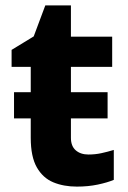

<svg xmlns="http://www.w3.org/2000/svg" viewBox="-20 -682 474 712"><path d="M32 -243V-340H379V-243ZM308 -109Q333 -109 356 -114Q379 -119 402 -126V-15Q378 -5 342.5 2.5Q307 10 265 10Q216 10 177.5 -6Q139 -22 116.5 -61.5Q94 -101 94 -171V-434H23V-497L105 -547L148 -662H243V-546H396V-434H243V-171Q243 -140 261 -124.5Q279 -109 308 -109Z"/></svg>

Font: Noto IKEA Latin
Style: Bold
Weight: 700
Designer: Monotype Design Team
Foundry: Monotype Imaging Inc.
Version: Version 1.0